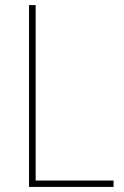

<svg xmlns="http://www.w3.org/2000/svg" viewBox="-20 -734 486 754"><path d="M94 0H426V-25H120V-714H94Z"/></svg>

Font: Noto Sans Ethiopic SemiCondensed Thin
Style: Regular
Weight: 100
Width: 4
Designer: Monotype Design Team
Foundry: Monotype Imaging Inc.
Version: Version 2.102